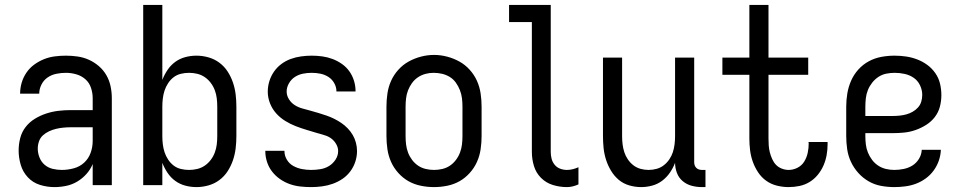

<svg xmlns="http://www.w3.org/2000/svg" viewBox="-20 -755 3915 783"><path d="M202 8Q172 8 143 -1Q114 -10 93.5 -32Q73 -54 64.5 -83Q56 -112 56 -141Q56 -167 62.5 -192Q69 -217 84.5 -237Q100 -257 122 -270.5Q144 -284 168.5 -292Q193 -300 218 -303Q243 -306 269 -306H358V-355Q358 -376 351 -397Q344 -418 328 -432Q312 -446 291 -452Q270 -458 249 -458Q229 -458 209.5 -454Q190 -450 174 -439Q158 -428 149 -410Q140 -392 140 -373Q140 -373 140 -373Q140 -373 140 -373Q140 -373 140 -373Q140 -373 140 -373Q140 -373 140 -373Q140 -373 140 -373H62Q62 -373 62 -373Q62 -373 62 -373Q62 -396 68.5 -418Q75 -440 88 -459Q101 -478 119.5 -491.5Q138 -505 159 -513.5Q180 -522 203 -525Q226 -528 249 -528Q273 -528 297 -524.5Q321 -521 343 -511Q365 -501 383.5 -485Q402 -469 414 -448Q426 -427 431 -403Q436 -379 436 -355V0H358V-86Q349 -64 332.5 -45.5Q316 -27 295 -14.5Q274 -2 250 3Q226 8 202 8ZM232 -62Q256 -62 280.5 -68.5Q305 -75 323 -91.5Q341 -108 349.5 -131.5Q358 -155 358 -180V-236H269Q254 -236 238.5 -234.5Q223 -233 208.5 -229.5Q194 -226 180 -219.5Q166 -213 155 -203Q144 -193 139 -178.5Q134 -164 134 -149Q134 -131 141 -113Q148 -95 162 -83Q176 -71 194.5 -66.5Q213 -62 232 -62Z M781 8Q758 8 735.5 2Q713 -4 694.5 -17.5Q676 -31 663 -50.5Q650 -70 642 -91V0H564V-735H642V-429Q650 -450 663 -469.5Q676 -489 694.5 -502.5Q713 -516 735.5 -522Q758 -528 781 -528Q806 -528 830.5 -521Q855 -514 875 -499Q895 -484 908.5 -463Q922 -442 930 -418.5Q938 -395 941 -370Q944 -345 944 -320V-200Q944 -175 941 -150Q938 -125 930 -101.5Q922 -78 908.5 -57Q895 -36 875 -21Q855 -6 830.5 1Q806 8 781 8ZM751 -62Q768 -62 784.5 -66Q801 -70 815 -79.5Q829 -89 839.5 -103Q850 -117 856 -133Q862 -149 864 -166Q866 -183 866 -200V-320Q866 -337 864 -354Q862 -371 856 -387Q850 -403 839.5 -417Q829 -431 815 -440.5Q801 -450 784.5 -454Q768 -458 751 -458Q734 -458 717.5 -454Q701 -450 688 -440Q675 -430 665.5 -415.5Q656 -401 651 -385.5Q646 -370 644 -353.5Q642 -337 642 -320V-200Q642 -183 644 -166.5Q646 -150 651 -134.5Q656 -119 665.5 -104.5Q675 -90 688 -80Q701 -70 717.5 -66Q734 -62 751 -62Z M1249 8Q1226 8 1204 5.5Q1182 3 1161 -4.5Q1140 -12 1121.5 -25Q1103 -38 1089.5 -55.5Q1076 -73 1069 -94.5Q1062 -116 1062 -138Q1062 -139 1062 -139Q1062 -139 1062 -140H1140Q1140 -140 1140 -139.5Q1140 -139 1140 -139Q1140 -120 1150 -103.5Q1160 -87 1176.5 -78Q1193 -69 1211.5 -65.5Q1230 -62 1249 -62Q1267 -62 1286 -65Q1305 -68 1321 -77.5Q1337 -87 1348 -103.5Q1359 -120 1359 -139Q1359 -153 1351.5 -166.5Q1344 -180 1332.5 -189Q1321 -198 1307 -202.5Q1293 -207 1279 -211H1278Q1255 -218 1231.5 -225Q1208 -232 1186 -240.5Q1164 -249 1143 -262Q1122 -275 1106 -293Q1090 -311 1081 -334Q1072 -357 1072 -381Q1072 -403 1078.5 -424Q1085 -445 1097.5 -463Q1110 -481 1127.5 -494Q1145 -507 1165.5 -514.5Q1186 -522 1208 -525Q1230 -528 1251 -528Q1273 -528 1294.5 -525Q1316 -522 1336 -514.5Q1356 -507 1374 -494.5Q1392 -482 1404.5 -464.5Q1417 -447 1423.5 -426Q1430 -405 1430 -383Q1430 -383 1430 -382.5Q1430 -382 1430 -382H1352Q1352 -382 1352 -382.5Q1352 -383 1352 -383Q1352 -400 1343 -416Q1334 -432 1319 -441.5Q1304 -451 1286.5 -454.5Q1269 -458 1251 -458Q1233 -458 1215.5 -454.5Q1198 -451 1183 -441.5Q1168 -432 1158.5 -415.5Q1149 -399 1149 -382Q1149 -365 1158.5 -350Q1168 -335 1182.5 -326Q1197 -317 1213.5 -312.5Q1230 -308 1246.5 -303.5Q1263 -299 1279.5 -294Q1296 -289 1312 -283.5Q1328 -278 1343 -270.5Q1358 -263 1372 -253.5Q1386 -244 1398 -231.5Q1410 -219 1418.5 -204.5Q1427 -190 1431.5 -173Q1436 -156 1436 -139Q1436 -117 1429 -95.5Q1422 -74 1408.5 -56Q1395 -38 1376.5 -25.5Q1358 -13 1337 -5.5Q1316 2 1293.5 5Q1271 8 1249 8Z M1750 8Q1723 8 1696 2.5Q1669 -3 1646 -16Q1623 -29 1604.5 -49.5Q1586 -70 1575 -94.5Q1564 -119 1560 -146Q1556 -173 1556 -200V-320Q1556 -347 1560 -374Q1564 -401 1575 -425.5Q1586 -450 1604.5 -470.5Q1623 -491 1646.5 -504Q1670 -517 1696.5 -524Q1723 -531 1750 -531Q1777 -531 1803.5 -524Q1830 -517 1853.5 -504Q1877 -491 1895.5 -470.5Q1914 -450 1925 -425.5Q1936 -401 1940 -374Q1944 -347 1944 -320V-200Q1944 -173 1940 -146Q1936 -119 1925 -94.5Q1914 -70 1895.5 -49.5Q1877 -29 1854 -16Q1831 -3 1804 2.5Q1777 8 1750 8ZM1750 -62Q1767 -62 1784 -66Q1801 -70 1815 -79.5Q1829 -89 1839.5 -103Q1850 -117 1856 -133Q1862 -149 1864 -166Q1866 -183 1866 -200V-320Q1866 -337 1864 -354Q1862 -371 1855.5 -387.5Q1849 -404 1839 -418Q1829 -432 1814.5 -441Q1800 -450 1783 -454Q1766 -458 1748 -458Q1731 -458 1714.5 -453.5Q1698 -449 1684 -439.5Q1670 -430 1660 -416Q1650 -402 1644 -386.5Q1638 -371 1636 -354Q1634 -337 1634 -320V-200Q1634 -183 1636 -166Q1638 -149 1644 -133Q1650 -117 1660.5 -103Q1671 -89 1685 -79.5Q1699 -70 1716 -66Q1733 -62 1750 -62Z M2292 8Q2263 8 2235 -0.5Q2207 -9 2186.5 -29.5Q2166 -50 2157.5 -78Q2149 -106 2149 -135V-665H2056V-735H2226V-135Q2226 -121 2229.5 -107.5Q2233 -94 2242 -83Q2251 -72 2264.5 -67Q2278 -62 2292 -62Q2304 -62 2316 -65Q2328 -68 2339 -73V-3Q2328 2 2316 5Q2304 8 2292 8Z M2595 8Q2570 8 2546 1Q2522 -6 2503.5 -21.5Q2485 -37 2472 -58.5Q2459 -80 2451.5 -103.5Q2444 -127 2441.5 -151.5Q2439 -176 2439 -200V-520H2517V-200Q2517 -183 2519 -166.5Q2521 -150 2526 -134.5Q2531 -119 2540.5 -105Q2550 -91 2563 -81Q2576 -71 2592 -66.5Q2608 -62 2625 -62Q2642 -62 2658 -66.5Q2674 -71 2687 -81Q2700 -91 2709.5 -105Q2719 -119 2724 -134.5Q2729 -150 2731 -166.5Q2733 -183 2733 -200V-520H2811V-93Q2811 -87 2813 -81Q2815 -75 2819.5 -70.5Q2824 -66 2830 -64Q2836 -62 2842 -62H2857V8H2842Q2821 8 2800.5 2.5Q2780 -3 2764 -16.5Q2748 -30 2740.5 -50Q2733 -70 2733 -91Q2725 -70 2712 -51Q2699 -32 2680.5 -18Q2662 -4 2639.5 2Q2617 8 2595 8Z M3196 8Q3172 8 3148 2Q3124 -4 3104.5 -18Q3085 -32 3071.5 -52.5Q3058 -73 3050 -95.5Q3042 -118 3039 -142Q3036 -166 3036 -190V-450H2926V-520H3036V-735H3114V-520H3276V-450H3114V-190Q3114 -176 3115 -161.5Q3116 -147 3119.5 -133.5Q3123 -120 3129 -106.5Q3135 -93 3144.5 -83Q3154 -73 3168 -67.5Q3182 -62 3196 -62Q3215 -62 3232.5 -71Q3250 -80 3260 -96.5Q3270 -113 3274 -132Q3278 -151 3278 -170Q3278 -171 3277.5 -173Q3277 -175 3277 -176H3355Q3355 -174 3355 -171.5Q3355 -169 3355 -166Q3355 -144 3351 -122Q3347 -100 3338 -79.5Q3329 -59 3314.5 -41.5Q3300 -24 3281 -12.5Q3262 -1 3240 3.5Q3218 8 3196 8Z M3627 8Q3600 8 3573 3Q3546 -2 3522.5 -15.5Q3499 -29 3480.5 -49.5Q3462 -70 3450.5 -94.5Q3439 -119 3435 -146Q3431 -173 3431 -200V-320Q3431 -347 3435.5 -374Q3440 -401 3451 -426Q3462 -451 3480.5 -471.5Q3499 -492 3523 -505Q3547 -518 3574 -523Q3601 -528 3628 -528Q3652 -528 3675.5 -524.5Q3699 -521 3721 -512.5Q3743 -504 3762 -490Q3781 -476 3794.5 -456.5Q3808 -437 3813.5 -414Q3819 -391 3819 -367Q3819 -343 3813 -320Q3807 -297 3792.5 -278Q3778 -259 3757.5 -246Q3737 -233 3714.5 -225Q3692 -217 3668.5 -214.5Q3645 -212 3621 -212H3509V-200Q3509 -183 3511 -166Q3513 -149 3519.5 -133Q3526 -117 3536.5 -103Q3547 -89 3561.5 -79.5Q3576 -70 3593 -66Q3610 -62 3627 -62Q3646 -62 3665.5 -66Q3685 -70 3701 -80Q3717 -90 3727.5 -107Q3738 -124 3739 -144H3817Q3816 -121 3808.5 -99.5Q3801 -78 3787.5 -59.5Q3774 -41 3755.5 -27.5Q3737 -14 3716 -6Q3695 2 3672 5Q3649 8 3627 8ZM3621 -282Q3635 -282 3649 -283.5Q3663 -285 3676 -288.5Q3689 -292 3701.5 -299Q3714 -306 3723.5 -316.5Q3733 -327 3737 -340.5Q3741 -354 3741 -368Q3741 -388 3732 -407Q3723 -426 3706.5 -437.5Q3690 -449 3669.5 -453.5Q3649 -458 3629 -458Q3611 -458 3594 -454.5Q3577 -451 3562.5 -441.5Q3548 -432 3537 -418Q3526 -404 3519.5 -388Q3513 -372 3511 -354.5Q3509 -337 3509 -320V-282Z"/></svg>

Font: Iosevka Julsh Curly
Style: Regular
Weight: 400
Designer: Belleve Invis
Foundry: Belleve Invis
Version: Version 15.0.2; ttfautohint (v1.8.4)